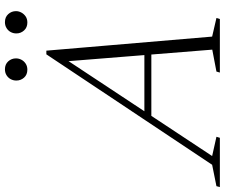

<svg xmlns="http://www.w3.org/2000/svg" viewBox="-149 -803 888 758"><g transform="rotate(-90 295.0 -424.0)"><path d="M197 -270.5 206.5 -298H495.5L486.5 -270.5ZM529.5 -30.5 603 -13.5 599 0H387.5L391.5 -13.5L478 -30L430.5 -623H449.5L58 -30.5L134 -13.5L130 0H-64.5L-61 -13.5L23.5 -30.5L459.5 -685H474ZM399 -760Q379 -760 367.5 -773Q356 -786 356 -803.5Q356 -815.5 361.5 -825.8Q367 -836 377 -842.2Q387 -848.5 400.5 -848.5Q420 -848.5 431.8 -835.5Q443.5 -822.5 443.5 -805Q443.5 -793.5 438 -783.2Q432.5 -773 422.5 -766.5Q412.5 -760 399 -760ZM585 -760Q565.5 -760 553.8 -773Q542 -786 542 -803.5Q542 -815.5 547.5 -825.8Q553 -836 563.2 -842.2Q573.5 -848.5 586.5 -848.5Q606.5 -848.5 618.2 -835.5Q630 -822.5 630 -805Q630 -793.5 624.2 -783.2Q618.5 -773 608.8 -766.5Q599 -760 585 -760Z"/></g></svg>

Font: Newsreader 24pt Light
Style: Italic
Weight: 300
Italic angle: -17°
Designer: Hugues Gentile
Foundry: Production Type
Version: Version 1.003